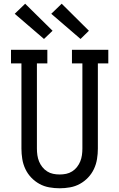

<svg xmlns="http://www.w3.org/2000/svg" viewBox="-20 -1002 640 1030"><path d="M300 8Q272 8 244 3Q216 -2 191.5 -15.5Q167 -29 147.5 -49.5Q128 -70 116 -95.5Q104 -121 99.5 -149Q95 -177 95 -205V-662H39V-735H234V-662H178V-205Q178 -187 180.5 -169.5Q183 -152 189.5 -136Q196 -120 207 -106Q218 -92 233 -82.5Q248 -73 265 -69.5Q282 -66 300 -66Q318 -66 335 -69.5Q352 -73 367 -82.5Q382 -92 393 -106Q404 -120 410.5 -136Q417 -152 419.5 -169.5Q422 -187 422 -205V-662H366V-735H561V-662H505V-205Q505 -177 500.5 -149Q496 -121 484 -95.5Q472 -70 452.5 -49.5Q433 -29 408.5 -15.5Q384 -2 356 3Q328 8 300 8ZM412 -793 255 -928 311 -982 457 -837ZM216 -793 59 -928 115 -982 262 -837Z"/></svg>

Font: Iosevka Etoile
Style: Regular
Weight: 400
Designer: Belleve Invis
Foundry: Belleve Invis
Version: Version 33.2.4